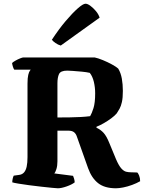

<svg xmlns="http://www.w3.org/2000/svg" viewBox="-20 -1013 784 1033"><path d="M291 0Q284 0 260 -2.5Q236 -5 203 -8.5Q170 -12 137 -16.5Q104 -21 79.5 -25Q55 -29 46 -32Q46 -42 48.5 -52.5Q51 -63 54 -68L83 -72Q99 -74 109 -85Q119 -96 123.5 -116.5Q128 -137 128 -168V-563Q128 -594 132 -610Q136 -626 140.5 -632Q145 -638 145 -638H57Q53 -643 49.5 -654Q46 -665 45 -674Q51 -680 63.5 -687Q76 -694 88.5 -699Q101 -704 106 -704H489Q508 -700 533.5 -689.5Q559 -679 582 -666.5Q605 -654 616 -644Q630 -621 635.5 -590Q641 -559 641 -524Q641 -487 636 -464.5Q631 -442 623.5 -428.5Q616 -415 608 -403Q597 -390 578 -376Q559 -362 538 -350Q517 -338 499 -331V-326Q522 -315 537.5 -298Q553 -281 568 -244L604 -157Q619 -122 632.5 -107Q646 -92 659 -89Q672 -86 685 -86L718 -85Q723 -82 728.5 -68.5Q734 -55 734 -38Q715 -27 690.5 -18Q666 -9 643 -4.5Q620 0 604 0Q543 0 508 -27.5Q473 -55 454 -108L394 -277Q389 -293 378.5 -301.5Q368 -310 347 -310H289V-145Q289 -121 283.5 -103.5Q278 -86 272 -80L373 -67Q375 -62 378 -53.5Q381 -45 382 -32Q367 -20 338.5 -10Q310 0 291 0ZM289 -381Q324 -381 355 -381.5Q386 -382 414 -383.5Q442 -385 465 -388Q474 -403 483 -431.5Q492 -460 492 -511Q492 -543 485 -572.5Q478 -602 463 -621Q446 -625 420 -627.5Q394 -630 371 -631.5Q348 -633 342 -633Q306 -633 297.5 -614.5Q289 -596 289 -565ZM307 -768Q292 -772 278.5 -781.5Q265 -791 259 -799Q297 -857 333.5 -900Q370 -943 398.5 -968Q427 -993 440 -993Q451 -993 466 -982Q481 -971 495.5 -954Q510 -937 516 -918Z"/></svg>

Font: Texturina 12pt ExtraBold
Style: Regular
Weight: 800
Designer: Guillermo Torres Carreño
Foundry: Omnibus-Type
Version: Version 1.002